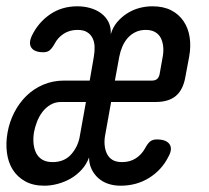

<svg xmlns="http://www.w3.org/2000/svg" viewBox="-45 -580 665 610"><path d="M240 -324 253 -399Q256 -416 255.5 -431.5Q255 -447 249 -459Q243 -471 231.5 -478Q220 -485 201 -485Q176 -485 157 -472.5Q138 -460 128 -440Q120 -426 112.5 -420Q105 -414 93 -414Q65 -414 55 -428Q45 -442 56 -466Q76 -508 113.5 -534Q151 -560 201 -560Q222 -560 241.5 -554.5Q261 -549 276 -538Q291 -527 299.5 -510.5Q308 -494 307 -471Q313 -493 327 -509.5Q341 -526 359 -537.5Q377 -549 397.5 -554.5Q418 -560 439 -560Q474 -560 498.5 -547.5Q523 -535 538 -513Q553 -491 557.5 -462Q562 -433 556 -400L544 -336Q537 -295 514 -275.5Q491 -256 450 -256H308L289 -150Q286 -134 287.5 -118.5Q289 -103 295 -91Q301 -79 312.5 -72Q324 -65 343 -65Q368 -65 386.5 -77Q405 -89 416 -109Q424 -124 432 -130.5Q440 -137 453 -137Q483 -137 493.5 -122Q504 -107 490 -82Q469 -40 429 -15Q389 10 338 10Q317 10 299 4Q281 -2 267.5 -14Q254 -26 246 -42.5Q238 -59 238 -80Q230 -58 214.5 -41Q199 -24 180 -13Q161 -2 139 4Q117 10 96 10Q60 10 35 -4Q10 -18 -4.5 -41Q-19 -64 -23 -95Q-27 -126 -21 -159Q-15 -193 0.5 -223Q16 -253 39 -275.5Q62 -298 92.5 -311Q123 -324 159 -324ZM228 -256H149Q130 -256 115 -247Q100 -238 89.5 -224Q79 -210 72.5 -193Q66 -176 63 -160Q60 -142 61.5 -125Q63 -108 69.5 -94.5Q76 -81 89 -73Q102 -65 122 -65Q160 -65 182 -90.5Q204 -116 209 -150ZM320 -324H438Q448 -324 454 -329Q460 -334 462 -344L472 -400Q475 -416 473.5 -431.5Q472 -447 466 -459Q460 -471 448 -478Q436 -485 418 -485Q400 -485 385.5 -478Q371 -471 360.5 -459Q350 -447 343.5 -431.5Q337 -416 334 -400Z"/></svg>

Font: Maple Mono Normal NL
Style: Italic
Weight: 400
Italic angle: -10°
Monospace: yes
Designer: subframe7536
Version: Version 7.000